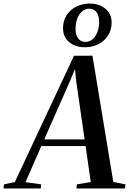

<svg xmlns="http://www.w3.org/2000/svg" viewBox="-91 -1061 730 1081"><path d="M-71 0 -68.5 -23 -7.5 -36 325.5 -747 429.5 -747.5 547 -36.5 615 -23 613 0H339L342 -23L420 -36L391 -238.5H141.5L52.5 -35.5L141 -23L138.5 0ZM158 -276H385.5L338 -604L331 -672L308 -616ZM386.5 -795Q332 -795 298 -824.2Q264 -853.5 264 -901.5Q264 -934.5 276 -960.2Q288 -986 308.8 -1004Q329.5 -1022 357 -1031.5Q384.5 -1041 414.5 -1041Q450 -1041 477.8 -1027.8Q505.5 -1014.5 521.5 -990.8Q537.5 -967 537.5 -935Q537.5 -892.5 517.2 -861Q497 -829.5 462.8 -812.2Q428.5 -795 386.5 -795ZM390 -825Q413 -825 430.5 -840.2Q448 -855.5 457.5 -881.2Q467 -907 467 -938.5Q467 -973.5 452.2 -992.8Q437.5 -1012 412 -1012Q390.5 -1012 373 -998.2Q355.5 -984.5 345 -958.8Q334.5 -933 334.5 -896.5Q334.5 -864 349.2 -844.5Q364 -825 390 -825Z"/></svg>

Font: Merriweather 120pt Medium
Style: Italic
Weight: 500
Italic angle: -7.8°
Version: Version 2.101